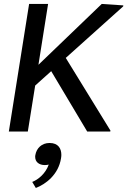

<svg xmlns="http://www.w3.org/2000/svg" viewBox="-20 -670 648 978"><path d="M228.3 168.3C211.7 215 174.2 245 144.2 256.7L162.5 287.5C212.5 268.3 277.5 220 290.8 136.7C291.7 130.8 292.5 125 292.5 119.2C292.5 87.5 277.5 58.3 232.5 58.3C192.5 58.3 165.8 85 160 120C159.2 123.3 159.2 126.7 159.2 129.2C159.2 155.8 180 170.8 208.3 170.8C215 170.8 222.5 170 228.3 168.3ZM25 0H121.7L159.2 -234.2L240.8 -307.5L424.2 0H541.7L542.5 -5L315 -375L607.5 -637.5L608.3 -642.5L498.3 -650L175.8 -340L225 -650H128.3Z"/></svg>

Font: Boon Medium
Style: Italic
Weight: 500
Italic angle: -9°
Designer: Sungsit Sawaiwan
Foundry: FontUni
Version: Version 3.0